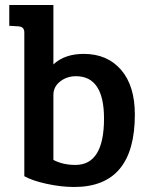

<svg xmlns="http://www.w3.org/2000/svg" viewBox="-20 -733 596 766"><path d="M77 -30V-604Q77 -627 52 -628L17 -630V-713H193V-476Q238 -518 314 -518Q408 -518 463 -454.5Q518 -391 518 -276Q518 13 276 13Q224 13 166.5 0.5Q109 -12 77 -30ZM193 -354V-95Q231 -75 281 -75Q395 -75 395 -260Q395 -429 283 -429Q247 -429 220 -408Q193 -387 193 -354Z"/></svg>

Font: Bree Serif
Style: Regular
Weight: 400
Designer: Veronika Burian, Jos Scaglione
Foundry: TypeTogether
Version: Version 1.002